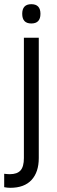

<svg xmlns="http://www.w3.org/2000/svg" viewBox="-45 -745 274 916"><path d="M104.5 -633Q61 -633 61 -679Q61 -725 104.5 -725Q148 -725 148 -679Q148 -633 104.5 -633ZM69 -565H140V9Q140 76 105.5 113.5Q71 151 4 151Q-10 151 -25 148V84Q-9 86 2 86Q37 86 53 68Q69 50 69 9Z"/></svg>

Font: Khand
Style: Regular
Weight: 400
Designer: Devanagari: Sanchit Sawaria, Jyotish Sonowal; Latin: Satya Rajpurohit
Foundry: Indian Type Foundry
Version: Version 1.101;PS 1.0;hotconv 1.0.78;makeotf.lib2.5.61930; tt